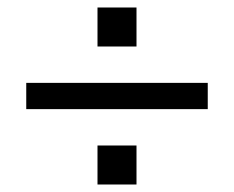

<svg xmlns="http://www.w3.org/2000/svg" viewBox="-20 -492 624 512"><path d="M534 -271V-201H50V-271ZM344 -104V0H240V-104ZM344 -472V-368H240V-472Z"/></svg>

Font: SolaimanLipi Normal
Style: Regular
Weight: 400
Designer: Solaiman Karim
Foundry: Ekushey
Version: Designed by Solaiman Karim | Developed Version 2.002 : Al Ma